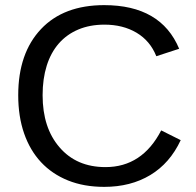

<svg xmlns="http://www.w3.org/2000/svg" viewBox="-20 -718 762 748"><path d="M387 -622Q330 -622 285 -603Q240 -584 209 -548.5Q178 -513 162 -462Q146 -411 146 -347Q146 -220 212 -144Q278 -67 391 -67Q534 -67 608 -210L684 -172Q642 -82 565.5 -36Q489 10 386 10Q307 10 245 -15Q183 -40 140 -86Q97 -132 74 -198Q51 -264 51 -347Q51 -511 140 -605Q228 -698 386 -698Q607 -698 678 -528L589 -499Q565 -559 512 -590.5Q459 -622 387 -622Z"/></svg>

Font: Libra Sans
Style: Regular
Weight: 400
Foundry: Context Ltd
Version: Version 1.000; ttfautohint (v1.3)